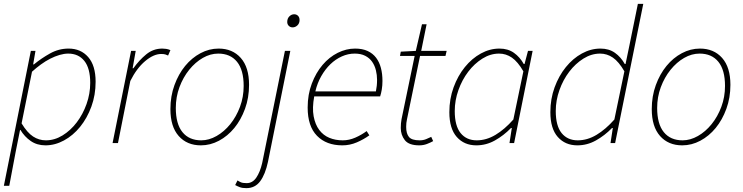

<svg xmlns="http://www.w3.org/2000/svg" viewBox="-20 -742 3855 996"><path d="M84 -68 62 42 28 222H0L140 -478H164L152 -408H156Q195 -440 240 -465Q285 -490 336 -490Q399 -490 437.5 -446Q476 -402 476 -318Q476 -249 454 -189Q432 -129 395.5 -84Q359 -39 312 -13.5Q265 12 216 12Q172 12 139.5 -10.5Q107 -33 86 -68ZM334 -464Q313 -464 289 -457Q265 -450 240.5 -437.5Q216 -425 192 -407.5Q168 -390 146 -370L92 -102Q121 -54 151.5 -34Q182 -14 218 -14Q263 -14 304.5 -39.5Q346 -65 378 -107Q410 -149 429 -202.5Q448 -256 448 -312Q448 -388 417.5 -426Q387 -464 334 -464Z M564 0 660 -478H684L668 -388H672Q702 -430 738.5 -460Q775 -490 822 -490Q831 -490 841.5 -488.5Q852 -487 864 -482L852 -454Q846 -457 838 -459.5Q830 -462 816 -462Q777 -462 733 -425Q689 -388 656 -322L592 0Z M1022 12Q950 12 907 -36.5Q864 -85 864 -176Q864 -243 885 -300.5Q906 -358 940.5 -400Q975 -442 1020 -466Q1065 -490 1114 -490Q1186 -490 1229 -441.5Q1272 -393 1272 -302Q1272 -235 1251 -177.5Q1230 -120 1195.5 -78Q1161 -36 1116 -12Q1071 12 1022 12ZM1024 -14Q1064 -14 1103.5 -36.5Q1143 -59 1174.5 -98Q1206 -137 1225 -188Q1244 -239 1244 -296Q1244 -379 1209.5 -421.5Q1175 -464 1112 -464Q1071 -464 1032 -441.5Q993 -419 961.5 -380Q930 -341 911 -290Q892 -239 892 -182Q892 -99 926.5 -56.5Q961 -14 1024 -14Z M1258 234Q1237 234 1224 229Q1211 224 1200 218L1212 194Q1221 200 1230.5 204Q1240 208 1260 208Q1290 208 1309.5 179.5Q1329 151 1340 104L1458 -478H1486L1370 98Q1356 163 1329.5 198.5Q1303 234 1258 234ZM1498 -600Q1486 -600 1478 -608Q1470 -616 1470 -628Q1470 -646 1481 -657Q1492 -668 1506 -668Q1518 -668 1526 -660Q1534 -652 1534 -638Q1534 -621 1523 -610.5Q1512 -600 1498 -600Z M1576 -184Q1576 -252 1597.5 -308.5Q1619 -365 1653.5 -405.5Q1688 -446 1732 -468Q1776 -490 1822 -490Q1860 -490 1887 -477.5Q1914 -465 1931 -442.5Q1948 -420 1956 -389.5Q1964 -359 1964 -322Q1964 -298 1960.5 -277.5Q1957 -257 1952 -242H1610Q1599 -182 1607 -139Q1615 -96 1636 -68Q1657 -40 1688.5 -27Q1720 -14 1758 -14Q1791 -14 1823 -28Q1855 -42 1882 -62L1896 -40Q1867 -19 1831 -3.5Q1795 12 1756 12Q1673 12 1624.5 -37.5Q1576 -87 1576 -184ZM1616 -268H1930Q1933 -283 1934.5 -297Q1936 -311 1936 -328Q1936 -353 1930 -377.5Q1924 -402 1910.5 -421.5Q1897 -441 1874.5 -452.5Q1852 -464 1820 -464Q1786 -464 1753.5 -449.5Q1721 -435 1694 -409Q1667 -383 1646.5 -347Q1626 -311 1616 -268Z M2155 12Q2101 12 2080 -15Q2059 -42 2059 -78Q2059 -92 2060 -102Q2061 -112 2063 -124L2131 -452H2055L2059 -474L2137 -478L2169 -616H2193L2165 -478H2297L2291 -452H2159L2091 -122Q2089 -113 2088 -104Q2087 -95 2087 -84Q2087 -49 2101.5 -31.5Q2116 -14 2157 -14Q2175 -14 2190 -20Q2205 -26 2217 -32L2227 -10Q2213 -2 2194.5 5Q2176 12 2155 12Z M2451 12Q2388 12 2349.5 -31.5Q2311 -75 2311 -160Q2311 -229 2333 -289Q2355 -349 2391.5 -394Q2428 -439 2474.5 -464.5Q2521 -490 2571 -490Q2615 -490 2646 -468Q2677 -446 2697 -410H2701L2719 -478H2743L2647 0H2623L2635 -78H2631Q2593 -39 2547.5 -13.5Q2502 12 2451 12ZM2453 -14Q2503 -14 2550.5 -42.5Q2598 -71 2643 -122L2695 -372Q2666 -422 2635.5 -443Q2605 -464 2569 -464Q2524 -464 2482.5 -438Q2441 -412 2409 -370Q2377 -328 2358 -274.5Q2339 -221 2339 -166Q2339 -89 2369.5 -51.5Q2400 -14 2453 -14Z M3225 -410 3245 -506 3289 -722H3317L3171 0H3147L3159 -78H3155Q3117 -39 3071.5 -13.5Q3026 12 2975 12Q2912 12 2873.5 -31.5Q2835 -75 2835 -160Q2835 -229 2857 -289Q2879 -349 2915.5 -394Q2952 -439 2998.5 -464.5Q3045 -490 3095 -490Q3139 -490 3170 -468Q3201 -446 3221 -410ZM2977 -14Q3027 -14 3074.5 -42.5Q3122 -71 3167 -122L3219 -372Q3190 -422 3159.5 -443Q3129 -464 3093 -464Q3048 -464 3006.5 -438Q2965 -412 2933 -370Q2901 -328 2882 -274.5Q2863 -221 2863 -166Q2863 -89 2893.5 -51.5Q2924 -14 2977 -14Z M3519 12Q3447 12 3404 -36.5Q3361 -85 3361 -176Q3361 -243 3382 -300.5Q3403 -358 3437.5 -400Q3472 -442 3517 -466Q3562 -490 3611 -490Q3683 -490 3726 -441.5Q3769 -393 3769 -302Q3769 -235 3748 -177.5Q3727 -120 3692.5 -78Q3658 -36 3613 -12Q3568 12 3519 12ZM3521 -14Q3561 -14 3600.5 -36.5Q3640 -59 3671.5 -98Q3703 -137 3722 -188Q3741 -239 3741 -296Q3741 -379 3706.5 -421.5Q3672 -464 3609 -464Q3568 -464 3529 -441.5Q3490 -419 3458.5 -380Q3427 -341 3408 -290Q3389 -239 3389 -182Q3389 -99 3423.5 -56.5Q3458 -14 3521 -14Z"/></svg>

Font: TypoPRO Source Sans Pro
Style: Italic
Weight: 200
Italic angle: -11°
Designer: Paul D. Hunt
Foundry: Adobe Systems Incorporated
Version: Version 1.075;PS 2.000;hotconv 1.0.86;makeotf.lib2.5.63406